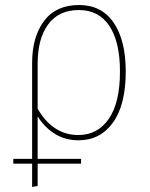

<svg xmlns="http://www.w3.org/2000/svg" viewBox="-20 -549 599 765"><path d="M130 -85V84H303V103H130V192L108 196V103H33V84H108V-298Q108 -402 155.5 -465.5Q203 -529 295 -529Q385 -529 433 -458.5Q481 -388 481 -264Q481 -131 430 -60.5Q379 10 293 10Q240 10 199 -15.5Q158 -41 130 -85ZM130 -295V-116Q158 -66 199 -38.5Q240 -11 292 -11Q369 -11 413.5 -75.5Q458 -140 458 -264Q458 -382 416 -445.5Q374 -509 294 -509Q214 -509 172 -452Q130 -395 130 -295Z"/></svg>

Font: Fira Sans Thin
Style: Regular
Weight: 100
Designer: bBox Type GmbH & Carrois Corporate GbR & Edenspiekermann AG
Foundry: bBox Type GmbH & Carrois Corporate GbR & Edenspiekermann AG
Version: Version 4.301